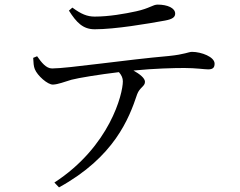

<svg xmlns="http://www.w3.org/2000/svg" viewBox="-20 -759 1040 833"><path d="M697 -670C729 -676 740 -685 740 -700C740 -724 707 -739 664 -739C643 -739 630 -723 571 -710C521 -699 452 -687 391 -687C358 -687 332 -698 294 -726L279 -713C312 -661 340 -632 391 -632C480 -632 620 -656 697 -670ZM236 54C476 -78 540 -245 575 -350C586 -380 609 -384 609 -404C609 -420 586 -438 559 -453C650 -462 735 -464 780 -464C829 -464 867 -458 883 -458C905 -458 911 -467 911 -483C911 -512 854 -534 813 -534C798 -534 782 -523 712 -516C528 -500 274 -462 206 -462C180 -462 160 -488 141 -515L124 -508C125 -487 126 -471 131 -459C142 -431 187 -391 210 -392C233 -393 259 -404 290 -413C320 -421 412 -436 496 -446C508 -432 513 -420 513 -406C513 -352 457 -124 216 33Z"/></svg>

Font: Source Han Serif KR
Style: Regular
Weight: 400
Designer: Ryoko NISHIZUKA 西塚涼子 (kana & ideographs); Frank Grießhammer (Latin, Greek & Cyrillic); Wenlong ZHANG 张文龙 (bopomofo); San
Foundry: Adobe
Version: Version 2.001;hotconv 1.1.0;makeotfexe 2.6.0